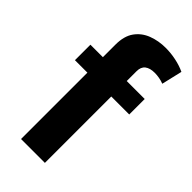

<svg xmlns="http://www.w3.org/2000/svg" viewBox="-235 -800 856 856"><g transform="rotate(45 193.0 -372.0)"><path d="M386.2 -717.3Q359.4 -730 326.9 -736.8Q294.4 -743.7 261.2 -743.7Q216.3 -743.7 177.7 -729Q139.2 -714.4 115.7 -681.9Q92.3 -649.4 92.3 -595.2V0H242.7V-578.1Q242.7 -605 259 -617.7Q275.4 -630.4 305.2 -630.4Q319.3 -630.4 334.5 -627.7Q349.6 -625 363.3 -619.6ZM13.7 -418.5H356V-516.1H13.7Z"/></g></svg>

Font: Estedad-FD-VF Thin
Style: Regular
Weight: 100
Designer: Amin Abedi
Version: Version 5.0